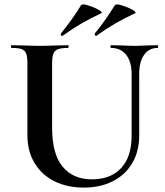

<svg xmlns="http://www.w3.org/2000/svg" viewBox="-20 -828 743 862"><path d="M478 -612.8Q476.1 -612.8 476.1 -618.9Q476.1 -625 478 -625L525.9 -624Q564 -622.1 585 -622.1Q606 -622.1 642.1 -624L688 -625Q689.9 -625 689.9 -618.9Q689.9 -612.8 688 -612.8Q648.9 -612.8 627 -581.8Q605 -550.8 605 -497.1V-219.2Q605 -149.4 574 -96.2Q543 -43 486.6 -14.4Q430.2 14.2 356.2 14.2Q282.2 14.2 225.1 -13.9Q168 -42 135.5 -95.5Q103 -148.9 103 -221.2V-543.9Q103 -573.7 97.4 -587.9Q91.8 -602.1 77.4 -607.4Q63 -612.8 32.2 -612.8Q29.3 -612.8 29.1 -618.9Q28.8 -625 32.2 -625L85 -624Q130.9 -622.1 159.4 -622.1Q188 -622.1 233.9 -624L285.2 -625Q288.1 -625 288.1 -618.9Q288.1 -612.8 285.2 -612.8Q254.4 -612.8 239.7 -606.9Q225.1 -601.1 219.5 -586.4Q213.9 -571.8 213.9 -542V-255.9Q213.9 -136.7 261 -79.8Q308.1 -22.9 392.6 -22.9Q477.1 -22.9 523.9 -73.5Q570.8 -124 570.8 -217.8V-497.1Q570.8 -550.8 546.4 -581.8Q522 -612.8 478 -612.8ZM585.9 -768.1Q495.1 -727.1 414.1 -668L411.1 -667Q408.2 -667 406 -670.9Q403.8 -674.8 405.8 -678.2Q442.9 -721.2 496.1 -805.2Q498 -808.1 507.1 -808.1Q516.1 -808.1 540 -799.6Q564 -791 579.1 -781.5Q594.2 -772 585.9 -768.1ZM434.1 -768.1Q343.3 -727.1 262.2 -668L258.8 -667Q254.9 -667 253.4 -670.9Q252 -674.8 253.9 -678.2Q308.1 -745.1 344.2 -805.2Q346.2 -808.1 355.2 -808.1Q364.3 -808.1 388.2 -799.6Q412.1 -791 427 -781.5Q441.9 -772 434.1 -768.1Z"/></svg>

Font: Cormorant-Bold
Style: Bold
Weight: 700
Designer: Christian Thalmann (Catharsis Fonts)
Version: Version 3.000